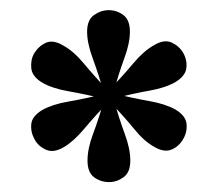

<svg xmlns="http://www.w3.org/2000/svg" viewBox="-20 -608 430 380"><path d="M342.7 -503.2Q350.8 -488.7 348.8 -473Q346.8 -457.3 326.6 -445.2Q306.5 -433.9 275.8 -428.6Q245.2 -423.4 198.4 -411.3L191.1 -424.2Q222.6 -457.3 243.5 -482.3Q264.5 -507.3 284.7 -518.5Q304.8 -530.6 319.8 -523.8Q334.7 -516.9 342.7 -503.2ZM342.7 -333.1Q334.7 -318.5 319.8 -312.1Q304.8 -305.6 284.7 -317.7Q264.5 -329 244.8 -353.6Q225 -378.2 191.9 -412.1L199.2 -424.2Q242.7 -413.7 275 -408.1Q307.3 -402.4 327.4 -391.1Q347.6 -379 349.2 -362.9Q350.8 -346.8 342.7 -333.1ZM196 -247.6Q179 -247.6 166.1 -257.3Q153.2 -266.9 153.2 -290.3Q153.2 -313.7 164.1 -342.7Q175 -371.8 188.7 -417.7H203.2Q215.3 -374.2 226.6 -344Q237.9 -313.7 237.9 -290.3Q237.9 -266.9 224.6 -257.3Q211.3 -247.6 196 -247.6ZM48.4 -332.3Q40.3 -346.8 41.9 -362.5Q43.5 -378.2 63.7 -390.3Q83.9 -401.6 114.9 -406.9Q146 -412.1 191.9 -423.4L199.2 -411.3Q167.7 -378.2 146.8 -353.2Q125.8 -328.2 106.5 -316.9Q86.3 -304.8 71 -311.7Q55.6 -318.5 48.4 -332.3ZM47.6 -502.4Q56.5 -516.9 71 -523.4Q85.5 -529.8 105.6 -517.7Q125.8 -506.5 146 -482.3Q166.1 -458.1 198.4 -423.4L191.9 -411.3Q147.6 -421.8 115.3 -427.4Q83.1 -433.1 63.7 -444.4Q43.5 -456.5 41.9 -473Q40.3 -489.5 47.6 -502.4ZM195.2 -587.9Q211.3 -587.9 224.2 -578.2Q237.1 -568.5 237.1 -545.2Q237.1 -522.6 226.2 -493.1Q215.3 -463.7 202.4 -417.7H187.9Q175 -461.3 163.7 -491.9Q152.4 -522.6 152.4 -545.2Q152.4 -568.5 166.1 -578.2Q179.8 -587.9 195.2 -587.9Z"/></svg>

Font: Playfair 5pt SemiExpanded Light ExtraBold
Style: Regular
Weight: 800
Version: Version 2.001;gftools[0.9.30]